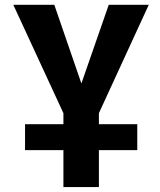

<svg xmlns="http://www.w3.org/2000/svg" viewBox="-20 -543 652 782"><path d="M82 68.4V-37.1H238.3V-82L34.2 -523.4H201.2L311.5 -203.1L422.9 -523.4H585.9L382.8 -82V-37.1H539.1V68.4H382.8V218.8H238.3V68.4Z"/></svg>

Font: Gen Shin Gothic Bold
Style: Bold
Weight: 700
Designer: [Source Han Sans]
Ryoko NISHIZUKA  (kana & ideographs); Paul D. Hunt (Latin, Greek & Cyrillic); Wenlong ZHANG  (bopomofo
Version: Version 1.002.20150607